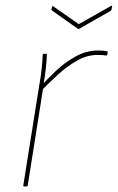

<svg xmlns="http://www.w3.org/2000/svg" viewBox="-20 -672 424 692"><path d="M68 0Q63 0 64 -4L122 -368Q127 -394 130 -422Q133 -450 134 -475Q134 -478 137 -478H146Q148 -478 148.5 -477.5Q149 -477 149 -475Q148 -451 145 -424Q142 -397 136 -362V-358L80 -4Q79 -1 78 -0.5Q77 0 75 0ZM124 -340 128 -361Q151 -388 183 -418Q215 -448 253.5 -469Q292 -490 333 -490Q356 -490 366 -487Q368 -486 368 -485.5Q368 -485 368 -483Q368 -482 367.5 -479Q367 -476 366 -474Q365 -471 361 -472Q357 -473 350 -473.5Q343 -474 331 -474Q295 -474 259.5 -454.5Q224 -435 190 -404Q156 -373 124 -340ZM379 -650Q381 -652 383 -651.5Q385 -651 384 -648L382 -638Q381 -635 380.5 -634.5Q380 -634 377 -632L265 -568Q263 -566 261 -568L169 -633Q167 -635 166 -636Q165 -637 166 -640L167 -646Q168 -650 169.5 -650Q171 -650 172 -649L264 -585Z"/></svg>

Font: Sofia Sans Hairline
Style: Italic
Weight: 1
Italic angle: -9°
Designer: Botio Nikoltchev, Ani Petrova
Foundry: lettersoup
Version: Version 4.102